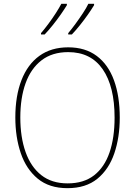

<svg xmlns="http://www.w3.org/2000/svg" viewBox="-20 -972 705 1002"><path d="M605 -358Q605 -255 576.5 -171.5Q548 -88 488 -39Q428 10 332 10Q237 10 177 -39.5Q117 -89 88.5 -172.5Q60 -256 60 -359Q60 -471 92 -553.5Q124 -636 185.5 -680.5Q247 -725 336 -725Q425 -725 485 -680Q545 -635 575 -552.5Q605 -470 605 -358ZM86 -359Q86 -256 113.5 -178.5Q141 -101 195.5 -58Q250 -15 333 -15Q417 -15 471 -57Q525 -99 551.5 -176Q578 -253 578 -358Q578 -521 516 -610.5Q454 -700 336 -700Q252 -700 196.5 -657Q141 -614 113.5 -537.5Q86 -461 86 -359ZM471 -945Q459 -925 439.5 -897Q420 -869 397.5 -841Q375 -813 355 -792H336V-799Q353 -819 373.5 -847Q394 -875 412.5 -903Q431 -931 441 -952H471ZM329 -945Q317 -925 297.5 -897Q278 -869 255.5 -841Q233 -813 213 -792H194V-799Q212 -820 232.5 -847.5Q253 -875 271 -903Q289 -931 300 -952H329Z"/></svg>

Font: Noto Sans SemiCondensed Thin
Style: Regular
Weight: 100
Width: 4
Designer: Monotype Design Team
Foundry: Monotype Imaging Inc.
Version: Version 2.013; ttfautohint (v1.8.4.7-5d5b)